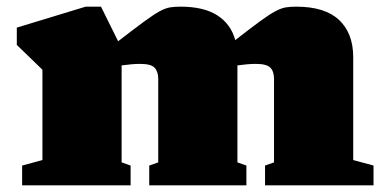

<svg xmlns="http://www.w3.org/2000/svg" viewBox="-20 -557 1168 577"><path d="M1041.5 -385V-76L1102.5 -59.5V0H776.5V-59.5L803.5 -69V-320.5Q803.5 -342.5 792.2 -353.8Q781 -365 749 -365Q725.5 -365 693.5 -360.5V-69L720.5 -59.5V0H428.5V-59.5L455.5 -69V-320.5Q455.5 -342 444.5 -353.5Q433.5 -365 401.5 -365Q377.5 -365 345.5 -360.5V-69L372.5 -59.5V0H46.5V-59.5L107.5 -76V-347.5L30.5 -422V-474L237.5 -537H283.5L335 -433Q383.5 -470.5 412.5 -491.8Q441.5 -513 459.2 -522.8Q477 -532.5 490.8 -534.8Q504.5 -537 522.5 -537Q592.5 -537 633.2 -510.8Q674 -484.5 687 -436.5Q734 -473 762 -493.5Q790 -514 807.5 -523.2Q825 -532.5 838.8 -534.8Q852.5 -537 870 -537Q956.5 -537 999 -497Q1041.5 -457 1041.5 -385Z"/></svg>

Font: Newsreader Caption ExtraBold
Style: Regular
Weight: 800
Designer: Hugues Gentile
Foundry: Production Type
Version: Version 1.001